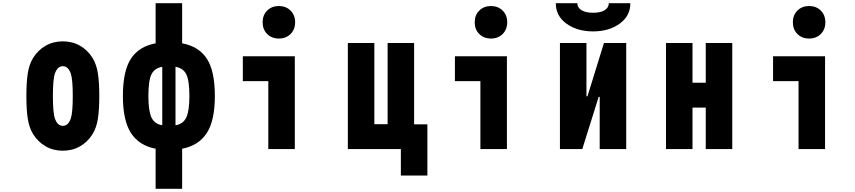

<svg xmlns="http://www.w3.org/2000/svg" viewBox="-20 -937 5373 1207"><path d="M561.8 -572.9Q587.2 -531.2 595.7 -474.3Q604.2 -417.3 604.2 -333.3Q604.2 -249.3 595.7 -192.4Q587.2 -135.4 561.8 -93.8Q531.2 -44.9 483.4 -17.3Q435.5 10.4 375 10.4Q314.5 10.4 266.6 -17.3Q218.8 -44.9 188.2 -93.8Q162.8 -135.4 154.3 -192.4Q145.8 -249.3 145.8 -333.3Q145.8 -417.3 154.3 -474.3Q162.8 -531.2 188.2 -572.9Q218.8 -621.7 266.6 -649.4Q314.5 -677.1 375 -677.1Q435.5 -677.1 483.4 -649.4Q531.2 -621.7 561.8 -572.9ZM325.5 -475.9Q312.5 -440.1 312.5 -333.3Q312.5 -226.6 325.5 -190.8Q341.8 -145.8 375 -145.8Q408.2 -145.8 424.5 -190.8Q437.5 -226.6 437.5 -333.3Q437.5 -440.1 424.5 -475.9Q408.2 -520.8 375 -520.8Q341.8 -520.8 325.5 -475.9Z M1083.3 -149.7Q1130.9 -156.9 1150.7 -197.6Q1170.6 -238.3 1170.6 -333.3Q1170.6 -431 1151 -470.1Q1131.5 -509.1 1083.3 -516.9ZM1000 -516.9Q951.8 -509.1 932.3 -470.1Q912.8 -431 912.8 -333.3Q912.8 -238.3 932.6 -197.6Q952.5 -156.9 1000 -149.7ZM958.3 -916.7H1125V-664.7Q1229.8 -645.2 1280.3 -568Q1330.7 -490.9 1330.7 -333.3Q1330.7 -179 1279.9 -100.6Q1229.2 -22.1 1125 -2V250H958.3V-2Q854.2 -22.1 803.4 -100.6Q752.6 -179 752.6 -333.3Q752.6 -490.9 803.1 -568Q853.5 -645.2 958.3 -664.7Z M1666.7 0V-427.1H1506.5V-583.3H1833.3V0ZM1659.5 -870.4Q1688.2 -899.1 1733.1 -899.1Q1778 -899.1 1806.6 -870.4Q1835.3 -841.8 1835.3 -796.9Q1835.3 -752 1806.6 -723.3Q1778 -694.7 1733.1 -694.7Q1688.2 -694.7 1659.5 -723.3Q1630.9 -752 1630.9 -796.9Q1630.9 -841.8 1659.5 -870.4Z M2583.3 -155.6H2666.7V166.7H2500V0H2166.7V-666.7H2333.3V-156.2H2416.7V-666.7H2583.3Z M3000 0V-427.1H2839.8V-583.3H3166.7V0ZM2992.8 -870.4Q3021.5 -899.1 3066.4 -899.1Q3111.3 -899.1 3140 -870.4Q3168.6 -841.8 3168.6 -796.9Q3168.6 -752 3140 -723.3Q3111.3 -694.7 3066.4 -694.7Q3021.5 -694.7 2992.8 -723.3Q2964.2 -752 2964.2 -796.9Q2964.2 -841.8 2992.8 -870.4Z M3807.3 -916.7H3942.7Q3942.7 -836.6 3875.3 -788.1Q3807.9 -739.6 3708.3 -739.6Q3608.7 -739.6 3541.3 -788.1Q3474 -836.6 3474 -916.7H3609.4Q3609.4 -890 3634.8 -873.4Q3660.2 -856.8 3708.3 -856.8Q3756.5 -856.8 3781.9 -873.4Q3807.3 -890 3807.3 -916.7ZM3750 0V-328.1H3743.5L3640.6 0H3500V-666.7H3666.7V-332H3673.2L3776.7 -666.7H3916.7V0Z M4166.7 -666.7H4333.3V-416.7H4416.7V-666.7H4583.3V0H4416.7V-260.4H4333.3V0H4166.7Z M5000 0V-427.1H4839.8V-583.3H5166.7V0ZM4992.8 -870.4Q5021.5 -899.1 5066.4 -899.1Q5111.3 -899.1 5140 -870.4Q5168.6 -841.8 5168.6 -796.9Q5168.6 -752 5140 -723.3Q5111.3 -694.7 5066.4 -694.7Q5021.5 -694.7 4992.8 -723.3Q4964.2 -752 4964.2 -796.9Q4964.2 -841.8 4992.8 -870.4Z"/></svg>

Font: Monoid
Style: Bold
Weight: 700
Width: 4
Designer: Andreas Larsen (@larsenwork)
Version: Version 0.61